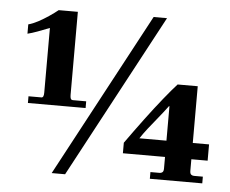

<svg xmlns="http://www.w3.org/2000/svg" viewBox="-50 -730 957 799"><g transform="rotate(5 428.5 -330.0)"><path d="M70 -270V-298H124Q129 -298 131.5 -303Q134 -308 134 -319V-589Q109 -579 84.5 -570Q60 -561 43 -557V-596Q62 -601 83.5 -612.5Q105 -624 126.5 -638.5Q148 -653 164 -666H244V-319Q244 -308 246.5 -303Q249 -298 256 -298H311V-270ZM194 12 560 -672H616L250 12ZM603 0V-28H642Q648 -28 653 -32Q658 -36 658 -48V-96H482V-140Q519 -192 557 -243Q595 -294 628.5 -335.5Q662 -377 684 -401H768V-164H836V-96H768V-48Q768 -36 773 -32Q778 -28 785 -28H822V0ZM545 -164H658V-308H656Q636 -281 615 -255.5Q594 -230 576 -207Q558 -184 545 -164Z"/></g></svg>

Font: Frank Ruhl Libre ExtraBold
Style: Regular
Weight: 800
Designer: Yanek Iontef
Foundry: Fontef
Version: Version 6.003;gftools[0.9.30]